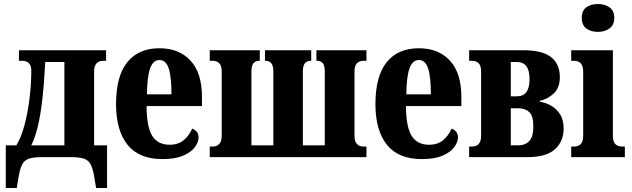

<svg xmlns="http://www.w3.org/2000/svg" viewBox="-20 -788 3172 963"><path d="M9 155V-59H62Q87 -100 103.5 -163Q120 -226 128.5 -297.5Q137 -369 137 -434Q137 -483 91 -483H75V-536H512V-483H496Q477 -483 464.5 -470.5Q452 -458 452 -429V-59H517V155H462L452 95Q445 55 433.5 34.5Q422 14 398.5 7Q375 0 332 0H194Q151 0 127.5 7Q104 14 92.5 34.5Q81 55 74 95L64 155ZM137 -59H303V-477H207Q201 -363 191.5 -283Q182 -203 168.5 -149Q155 -95 137 -59Z M795 10Q677 10 619.5 -62Q562 -134 562 -266Q562 -406 618.5 -476Q675 -546 780 -546Q878 -546 935.5 -484Q993 -422 993 -303V-256H715Q716 -150 744 -106Q772 -62 831 -62Q874 -62 901.5 -85Q929 -108 944 -143Q976 -130 976 -99Q976 -75 957 -49.5Q938 -24 898 -7Q858 10 795 10ZM840 -315Q840 -404 826 -445.5Q812 -487 780 -487Q748 -487 733 -445.5Q718 -404 717 -315Z M1032 0V-53H1048Q1067 -53 1079.5 -65.5Q1092 -78 1092 -107V-429Q1092 -459 1079.5 -471Q1067 -483 1048 -483H1032V-536H1283V-483H1278Q1262 -483 1251.5 -471Q1241 -459 1241 -429V-59H1351V-429Q1351 -459 1340.5 -471Q1330 -483 1314 -483H1309V-536H1541V-483H1536Q1520 -483 1509.5 -471Q1499 -459 1499 -429V-59H1609V-429Q1609 -459 1599 -471Q1589 -483 1572 -483H1567V-536H1818V-483H1802Q1783 -483 1770.5 -471Q1758 -459 1758 -429V-107Q1758 -78 1770.5 -65.5Q1783 -53 1802 -53H1818V0Z M2096 10Q1978 10 1920.5 -62Q1863 -134 1863 -266Q1863 -406 1919.5 -476Q1976 -546 2081 -546Q2179 -546 2236.5 -484Q2294 -422 2294 -303V-256H2016Q2017 -150 2045 -106Q2073 -62 2132 -62Q2175 -62 2202.5 -85Q2230 -108 2245 -143Q2277 -130 2277 -99Q2277 -75 2258 -49.5Q2239 -24 2199 -7Q2159 10 2096 10ZM2141 -315Q2141 -404 2127 -445.5Q2113 -487 2081 -487Q2049 -487 2034 -445.5Q2019 -404 2018 -315Z M2333 0V-53H2349Q2368 -53 2380.5 -65.5Q2393 -78 2393 -107V-429Q2393 -459 2380.5 -471Q2368 -483 2349 -483H2333V-536H2605Q2700 -536 2744 -501.5Q2788 -467 2788 -402Q2788 -347 2756.5 -318.5Q2725 -290 2687 -282V-278Q2714 -274 2741.5 -259.5Q2769 -245 2788 -216.5Q2807 -188 2807 -143Q2807 -79 2763.5 -39.5Q2720 0 2627 0ZM2542 -305H2573Q2636 -305 2636 -391Q2636 -477 2573 -477H2542ZM2542 -59H2579Q2614 -59 2634.5 -80.5Q2655 -102 2655 -154Q2655 -207 2634.5 -226Q2614 -245 2579 -245H2542Z M2979 -628Q2944 -628 2921 -645Q2898 -662 2898 -698Q2898 -735 2921 -751.5Q2944 -768 2979 -768Q3012 -768 3036.5 -751.5Q3061 -735 3061 -698Q3061 -662 3036.5 -645Q3012 -628 2979 -628ZM2845 0V-53H2861Q2880 -53 2892.5 -65Q2905 -77 2905 -107V-429Q2905 -458 2892.5 -470.5Q2880 -483 2861 -483H2845V-536H3054V-107Q3054 -77 3066.5 -65Q3079 -53 3098 -53H3114V0Z"/></svg>

Font: Noto Serif ExtraCondensed ExtraBold
Style: Regular
Weight: 800
Width: 2
Designer: Monotype Design Team
Foundry: Monotype Imaging Inc.
Version: Version 2.013; ttfautohint (v1.8.4.7-5d5b)